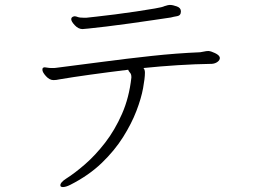

<svg xmlns="http://www.w3.org/2000/svg" viewBox="-20 -718 1040 779"><path d="M661 -697 647 -693Q640 -689 608 -683.5Q576 -678 533 -671.5Q490 -665 446.5 -659.5Q403 -654 371 -650.5Q339 -647 330 -646H321Q303 -646 295.5 -649Q288 -652 282 -652Q281 -652 280 -651.5Q279 -651 278 -651Q269 -648 269 -640Q269 -631 283.5 -615.5Q298 -600 315 -600Q320 -600 325.5 -601Q331 -602 337 -602Q367 -605 412.5 -610.5Q458 -616 508 -623Q558 -630 602 -636.5Q646 -643 673 -647Q684 -650 699 -652.5Q714 -655 714 -672Q714 -686 697.5 -692Q681 -698 669 -698Q666 -698 664.5 -697.5Q663 -697 661 -697ZM827 -511H824Q817 -511 808.5 -509Q800 -507 792 -506Q696 -502 594.5 -491Q493 -480 395 -467Q297 -454 209 -443Q204 -442 199.5 -442Q195 -442 191 -442Q179 -442 172 -443.5Q165 -445 161 -445Q159 -445 155.5 -443.5Q152 -442 152 -435Q152 -425 166.5 -409Q181 -393 197 -393Q208 -393 221 -396Q274 -405 346 -415Q418 -425 500 -435Q502 -429 507.5 -423Q513 -417 513 -406V-403Q504 -322 475 -256Q446 -190 406.5 -139Q367 -88 325 -51.5Q283 -15 248 7Q225 22 225 33Q225 37 226 38Q229 41 235 41Q247 41 265 32Q340 -6 392.5 -56.5Q445 -107 479.5 -162Q514 -217 533.5 -268Q553 -319 560.5 -360Q568 -401 568 -423Q568 -436 562 -442Q630 -449 701 -453.5Q772 -458 840 -459Q853 -460 862.5 -467Q872 -474 872 -483Q872 -484 871.5 -485Q871 -486 871 -487Q868 -495 852.5 -502.5Q837 -510 827 -511Z"/></svg>

Font: Klee One
Style: Regular
Weight: 400
Designer: Fontworks Inc.
Foundry: Fontworks Inc.
Version: Version 1.100